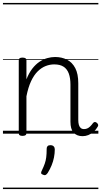

<svg xmlns="http://www.w3.org/2000/svg" viewBox="-20 -905 686 1300"><path d="M539 17Q520 17 504.5 11Q489 5 478 -7.5Q467 -20 462 -38Q457 -56 457 -81V-332Q457 -376 446 -406.5Q435 -437 411 -453Q387 -469 347 -469Q318 -469 289.5 -458Q261 -447 235.5 -422Q210 -397 190.5 -355.5Q171 -314 159 -253V-4Q159 6 152.5 10.5Q146 15 132 15Q119 15 113 10.5Q107 6 107 -4V-496Q107 -506 113 -510.5Q119 -515 132 -515Q146 -515 152.5 -510.5Q159 -506 159 -496V-368Q176 -411 198.5 -440Q221 -469 247 -486.5Q273 -504 300 -511.5Q327 -519 353 -519Q398 -519 433.5 -501Q469 -483 489.5 -444Q510 -405 510 -341V-93Q510 -73 514 -59.5Q518 -46 526.5 -38.5Q535 -31 549 -31Q560 -31 570 -35Q580 -39 590 -48.5Q600 -58 610 -72Q616 -79 622.5 -79Q629 -79 636 -73Q643 -67 644.5 -60.5Q646 -54 642 -48Q631 -28 614 -13Q597 2 578 9.5Q559 17 539 17ZM271 278Q260 274 258.5 267.5Q257 261 264 248Q276 223 283 203Q290 183 293 160Q296 137 296 102Q296 91 302 84.5Q308 78 321 78Q336 78 343.5 86Q351 94 351 106Q351 133 345.5 161Q340 189 329 215.5Q318 242 303 266Q296 276 289 279.5Q282 283 271 278ZM0 365H646V375H0ZM0 -20H646V0H0ZM0 -505H646V-500H0ZM0 -885H646V-875H0Z"/></svg>

Font: Playwrite IT Moderna Guides
Style: Regular
Weight: 400
Designer: Veronika Burian, José Scaglione
Foundry: TypeTogether
Version: Version 1.003